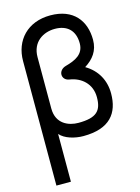

<svg xmlns="http://www.w3.org/2000/svg" viewBox="-153 -880 907 1242"><g transform="rotate(-15 300.0 -259.0)"><path d="M443 -414C500 -450 538 -498 538 -572C538 -700 465 -796 311 -796C158 -796 65 -694 65 -556V278H162V-42C193 -5 259 14 317 14C495 14 561 -75 561 -207C561 -295 520 -369 443 -414ZM308 -77C244 -77 162 -108 162 -212V-556C162 -658 239 -704 317 -704C398 -704 449 -659 449 -572C449 -498 390 -472 324 -454C267 -438 269 -371 324 -363C400 -352 466 -298 466 -207C466 -117 431 -77 308 -77Z"/></g></svg>

Font: Hibana SubMedium
Style: Regular
Weight: 500
Width: 6
Designer: pygmalion
Foundry: ybstudio
Version: Version 0.930;hotconv 1.0.109;makeotfexe 2.5.65596